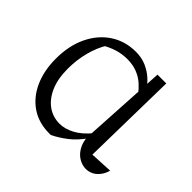

<svg xmlns="http://www.w3.org/2000/svg" viewBox="-123 -643 803 803"><g transform="rotate(45 279.0 -241.0)"><path d="M260 8Q257 8 254.5 8Q252 8 250 8Q189 8 144 -22Q99 -52 74 -106.5Q49 -161 49 -233Q49 -310 77 -368Q105 -426 154 -458Q203 -490 266 -490Q300 -490 327.5 -478Q355 -466 376 -447Q397 -428 410 -405L396 -373Q383 -390 364.5 -406.5Q346 -423 320 -433Q294 -443 262 -443Q231 -443 202 -434Q173 -425 136 -403L162 -423Q139 -386 126.5 -338Q114 -290 114 -238Q114 -179 132 -137.5Q150 -96 181 -73.5Q212 -51 253 -51Q283 -51 316.5 -68.5Q350 -86 382 -125V-95Q354 -55 322.5 -31Q291 -7 260 8ZM463 5Q444 5 424.5 -5.5Q405 -16 391.5 -37Q378 -58 374 -88L397 -486H449L441 -57L541 -62Q535 -40 522.5 -24.5Q510 -9 495 -2Q480 5 463 5Z"/></g></svg>

Font: Piazzolla 24pt Light
Style: Regular
Weight: 300
Designer: Juan Pablo del Peral
Foundry: Huerta Tipografica
Version: Version 2.005